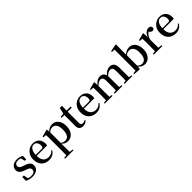

<svg xmlns="http://www.w3.org/2000/svg" viewBox="372 -2565 4576 4576"><g transform="rotate(-45 2659.5 -277.0)"><path d="M228 16Q176 16 133.5 4.5Q91 -7 49 -28L52 -153H103L131 -20L88 -24V-60Q118 -40 148.5 -29.5Q179 -19 221 -19Q284 -19 316.5 -43.5Q349 -68 349 -110Q349 -145 327.5 -168Q306 -191 245 -210L191 -229Q128 -250 91.5 -286.5Q55 -323 55 -382Q55 -451 107.5 -497Q160 -543 258 -543Q305 -543 342.5 -532Q380 -521 420 -498L415 -384H369L337 -511L374 -500V-469Q344 -490 318 -499Q292 -508 259 -508Q206 -508 177.5 -484.5Q149 -461 149 -422Q149 -389 171.5 -366.5Q194 -344 250 -326L304 -308Q381 -283 414.5 -244.5Q448 -206 448 -150Q448 -102 422.5 -64.5Q397 -27 348 -5.5Q299 16 228 16Z M799 16Q721 16 660.5 -16Q600 -48 565.5 -110.5Q531 -173 531 -264Q531 -351 567.5 -413.5Q604 -476 663.5 -509.5Q723 -543 791 -543Q861 -543 910 -514.5Q959 -486 984 -437.5Q1009 -389 1009 -328Q1009 -292 1003 -267H581V-300H852Q881 -300 891.5 -316Q902 -332 902 -369Q902 -434 871.5 -472Q841 -510 787 -510Q749 -510 718 -484Q687 -458 668.5 -406Q650 -354 650 -277Q650 -195 673.5 -143Q697 -91 739 -66.5Q781 -42 834 -42Q887 -42 925 -61.5Q963 -81 991 -117L1008 -103Q976 -47 923 -15.5Q870 16 799 16Z M1081 259V231L1191 221H1253L1364 231V259ZM1159 259Q1160 221 1160.5 179Q1161 137 1161.5 95.5Q1162 54 1162 19V-299Q1162 -350 1161.5 -387.5Q1161 -425 1159 -461L1076 -467V-492L1253 -541L1266 -532L1273 -450L1275 -444V-77L1273 -65V19Q1273 53 1273.5 94.5Q1274 136 1274.5 178.5Q1275 221 1276 259ZM1426 16Q1379 16 1335.5 -6Q1292 -28 1255 -80H1242L1259 -101Q1291 -66 1321 -53.5Q1351 -41 1389 -41Q1431 -41 1464 -62.5Q1497 -84 1516.5 -134Q1536 -184 1536 -266Q1536 -383 1497 -435.5Q1458 -488 1394 -488Q1360 -488 1327 -473Q1294 -458 1253 -411L1240 -432H1250Q1288 -491 1338.5 -517Q1389 -543 1444 -543Q1505 -543 1553 -510Q1601 -477 1629 -415.5Q1657 -354 1657 -268Q1657 -180 1626.5 -116.5Q1596 -53 1544 -18.5Q1492 16 1426 16Z M1862 -489V-527H2054V-489ZM1940 16Q1873 16 1839 -18.5Q1805 -53 1805 -126Q1805 -152 1805.5 -173Q1806 -194 1806 -223V-489H1713V-520L1827 -530L1808 -516L1848 -686H1921L1918 -511V-500V-121Q1918 -77 1935.5 -57Q1953 -37 1985 -37Q2006 -37 2022.5 -44Q2039 -51 2059 -65L2074 -48Q2053 -17 2020 -0.5Q1987 16 1940 16Z M2390 16Q2312 16 2251.5 -16Q2191 -48 2156.5 -110.5Q2122 -173 2122 -264Q2122 -351 2158.5 -413.5Q2195 -476 2254.5 -509.5Q2314 -543 2382 -543Q2452 -543 2501 -514.5Q2550 -486 2575 -437.5Q2600 -389 2600 -328Q2600 -292 2594 -267H2172V-300H2443Q2472 -300 2482.5 -316Q2493 -332 2493 -369Q2493 -434 2462.5 -472Q2432 -510 2378 -510Q2340 -510 2309 -484Q2278 -458 2259.5 -406Q2241 -354 2241 -277Q2241 -195 2264.5 -143Q2288 -91 2330 -66.5Q2372 -42 2425 -42Q2478 -42 2516 -61.5Q2554 -81 2582 -117L2599 -103Q2567 -47 2514 -15.5Q2461 16 2390 16Z M2679 0V-29L2786 -40H2836L2941 -29V0ZM2755 0Q2756 -25 2756.5 -66.5Q2757 -108 2757.5 -153Q2758 -198 2758 -232V-302Q2758 -352 2757.5 -388.5Q2757 -425 2755 -462L2672 -468V-492L2851 -541L2864 -532L2871 -420V-417V-232Q2871 -198 2871.5 -153Q2872 -108 2872.5 -66.5Q2873 -25 2874 0ZM3014 0V-29L3118 -40H3169L3273 -29V0ZM3088 0Q3089 -25 3089.5 -66Q3090 -107 3090.5 -152Q3091 -197 3091 -232V-354Q3091 -423 3070.5 -452Q3050 -481 3011 -481Q2974 -481 2932 -454.5Q2890 -428 2845 -376L2838 -417H2853Q2899 -478 2948.5 -510.5Q2998 -543 3056 -543Q3126 -543 3163.5 -498Q3201 -453 3201 -353V-232Q3201 -197 3201.5 -152Q3202 -107 3202.5 -66Q3203 -25 3204 0ZM3346 0V-29L3447 -40H3499L3604 -29V0ZM3418 0Q3419 -25 3419.5 -66Q3420 -107 3420.5 -152Q3421 -197 3421 -232V-354Q3421 -426 3400 -453.5Q3379 -481 3338 -481Q3301 -481 3260.5 -457.5Q3220 -434 3175 -380L3166 -425H3182Q3229 -487 3278 -515Q3327 -543 3382 -543Q3457 -543 3494.5 -497.5Q3532 -452 3532 -351V-232Q3532 -197 3532.5 -152Q3533 -107 3533.5 -66Q3534 -25 3535 0Z M3675 0V-29L3752 -36Q3753 -65 3753 -100Q3753 -135 3753.5 -170Q3754 -205 3754 -232V-746L3671 -751V-778L3853 -813L3867 -804L3864 -647V-453L3866 -443V-80V-78L3849 12ZM4024 16Q3975 16 3929 -9Q3883 -34 3846 -88H3835L3851 -108Q3884 -72 3915.5 -56.5Q3947 -41 3982 -41Q4021 -41 4054.5 -61.5Q4088 -82 4108.5 -132Q4129 -182 4129 -269Q4129 -383 4088 -435.5Q4047 -488 3984 -488Q3962 -488 3939 -482Q3916 -476 3891 -458.5Q3866 -441 3834 -406L3822 -435H3839Q3881 -491 3931.5 -517Q3982 -543 4035 -543Q4097 -543 4145 -510Q4193 -477 4221 -415.5Q4249 -354 4249 -268Q4249 -186 4220.5 -122Q4192 -58 4141.5 -21Q4091 16 4024 16Z M4331 0V-29L4440 -41H4507L4619 -29V0ZM4407 0Q4408 -25 4408.5 -66.5Q4409 -108 4409.5 -153Q4410 -198 4410 -232V-301Q4410 -352 4409.5 -388.5Q4409 -425 4407 -461L4324 -467V-492L4503 -541L4516 -532L4523 -390V-389V-232Q4523 -198 4523.5 -153Q4524 -108 4524.5 -66.5Q4525 -25 4526 0ZM4522 -320 4494 -377H4517Q4532 -429 4559 -466Q4586 -503 4619 -523Q4652 -543 4686 -543Q4718 -543 4741.5 -529.5Q4765 -516 4772 -485Q4772 -456 4757.5 -437.5Q4743 -419 4712 -419Q4690 -419 4673 -431Q4656 -443 4638 -465L4615 -490L4655 -486Q4608 -467 4576.5 -428Q4545 -389 4522 -320Z M5068 16Q4990 16 4929.5 -16Q4869 -48 4834.5 -110.5Q4800 -173 4800 -264Q4800 -351 4836.5 -413.5Q4873 -476 4932.5 -509.5Q4992 -543 5060 -543Q5130 -543 5179 -514.5Q5228 -486 5253 -437.5Q5278 -389 5278 -328Q5278 -292 5272 -267H4850V-300H5121Q5150 -300 5160.5 -316Q5171 -332 5171 -369Q5171 -434 5140.5 -472Q5110 -510 5056 -510Q5018 -510 4987 -484Q4956 -458 4937.5 -406Q4919 -354 4919 -277Q4919 -195 4942.5 -143Q4966 -91 5008 -66.5Q5050 -42 5103 -42Q5156 -42 5194 -61.5Q5232 -81 5260 -117L5277 -103Q5245 -47 5192 -15.5Q5139 16 5068 16Z"/></g></svg>

Font: Noto Serif JP ExtraLight SemiBold
Style: Regular
Weight: 600
Version: Version 2.003-H1;hotconv 1.1.1;makeotfexe 2.6.0